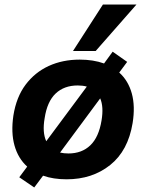

<svg xmlns="http://www.w3.org/2000/svg" viewBox="-20 -780 644 847"><path d="M28 0ZM131 47 65 2 100 -45Q60 -81 44 -138Q28 -195 39 -270Q52 -352 93 -406.5Q134 -461 195 -489Q256 -517 332 -517Q392 -517 439 -500L477 -552L541 -507L506 -460Q546 -424 561.5 -367.5Q577 -311 565 -237Q545 -115 466 -52Q387 11 274 11Q215 11 170 -5ZM177 -259Q166 -196 184 -157L363 -398Q345 -403 323 -403Q263 -403 225.5 -367.5Q188 -332 177 -259ZM282 -103Q341 -103 378.5 -139Q416 -175 428 -249Q438 -309 422 -346L245 -107Q262 -103 282 -103ZM302 -555 434 -760H582L402 -555Z"/></svg>

Font: Winston
Style: Bold Italic
Weight: 700
Italic angle: -9°
Designer: Original fonts by Vernon Adams / Changes by Cristiano Sobral
Foundry: Original fonts by Vernon Adams / Changes by Cristiano Sobral
Version: Version 2.503;July 17, 2020;FontCreator 13.0.0.2655 64-bit